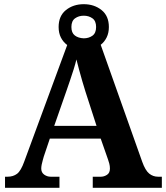

<svg xmlns="http://www.w3.org/2000/svg" viewBox="-20 -897 793 917"><path d="M4 0V-53H16Q43 -53 61.5 -67Q80 -81 96 -126L301 -682Q282 -696 271 -717.5Q260 -739 260 -768Q260 -821 295 -849Q330 -877 380 -877Q430 -877 465 -849Q500 -821 500 -768Q500 -740 489.5 -718.5Q479 -697 461 -683L659 -125Q674 -83 692.5 -68Q711 -53 735 -53H753V0H423V-53H462Q477 -53 491 -62Q505 -71 505 -92Q505 -104 502 -115.5Q499 -127 496 -135L461 -235H218L189 -149Q187 -141 184 -131Q181 -121 179 -110.5Q177 -100 177 -92Q177 -73 191 -63Q205 -53 222 -53H264V0ZM239 -296H441L388 -460Q381 -483 373 -509.5Q365 -536 358 -563Q351 -590 345 -613Q340 -592 332 -566.5Q324 -541 315 -514.5Q306 -488 298 -465ZM380 -714Q404 -714 421.5 -726.5Q439 -739 439 -768Q439 -797 421.5 -809.5Q404 -822 380 -822Q356 -822 338.5 -809.5Q321 -797 321 -768Q321 -740 337.5 -727.5Q354 -715 380 -714Z"/></svg>

Font: Noto Serif Kannada
Style: Regular
Weight: 400
Designer: Universal Thirst, Indian Type Foundry and the Monotype Design Team
Foundry: Monotype Imaging Inc.
Version: Version 2.003